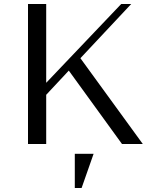

<svg xmlns="http://www.w3.org/2000/svg" viewBox="-20 -720 764 960"><path d="M120 0V-700H211V-306L586 -700H636L382 -429L694 0H590L324 -367L211 -246V0ZM448 49 388 220H354V49Z"/></svg>

Font: Tenor Sans
Style: Regular
Weight: 400
Designer: Denis Masharov
Foundry: Denis Masharov
Version: Version 1.1